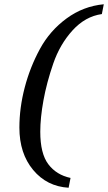

<svg xmlns="http://www.w3.org/2000/svg" viewBox="-20 -738 507 901"><path d="M467 -718 458 -672Q380 -661 320.5 -595.5Q261 -530 230 -440Q199 -350 184 -267.5Q169 -185 169 -120Q169 -17 207 33Q245 83 311 97L302 143Q200 137 135.5 59.5Q71 -18 71 -139Q71 -232 96 -327.5Q121 -423 167.5 -508.5Q214 -594 292.5 -651.5Q371 -709 467 -718Z"/></svg>

Font: Veleka
Style: Italic
Weight: 400
Italic angle: -12°
Designer: Stefan Peev, Context Ltd, 2016; SIL International, 1997-2014.
Foundry: Stefan Peev, Context Ltd, 2016
Version: Version 1.000